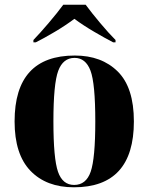

<svg xmlns="http://www.w3.org/2000/svg" viewBox="-20 -786 631 816"><path d="M294 10Q549 10 549 -270Q549 -414 480.5 -482Q412 -550 298 -550Q42 -550 42 -270Q42 -130 109.5 -60Q177 10 294 10ZM295 0Q246 0 226.5 -56Q207 -112 207 -270Q207 -430 227.5 -485Q248 -540 297 -540Q344 -540 364.5 -486Q385 -432 385 -270Q385 -113 365.5 -56.5Q346 0 295 0ZM122 -606H132Q166 -623 212.5 -650.5Q259 -678 296 -706Q334 -678 381 -650.5Q428 -623 461 -606H471V-616Q442 -645 405.5 -688.5Q369 -732 344 -766H249Q224 -732 187 -688.5Q150 -645 122 -616Z"/></svg>

Font: Noto Serif Display SemiCondensed Extra
Style: Regular
Weight: 800
Width: 4
Designer: Monotype Design Team
Foundry: Monotype Imaging Inc.
Version: Version 1.900